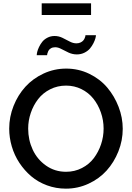

<svg xmlns="http://www.w3.org/2000/svg" viewBox="-20 -1126 792 1151"><path d="M230 -1036.1V-1106H525.9V-1036.1ZM311 -842.8Q295.4 -842.8 284.7 -836.2Q273.9 -829.6 269.5 -820.1Q265.1 -810.5 263.7 -804.4Q262.2 -798.3 262.2 -794.9H200.2Q200.2 -802.2 203.1 -814.9Q206.1 -827.6 214.1 -844.5Q222.2 -861.3 233.6 -875.7Q245.1 -890.1 264.4 -900.1Q283.7 -910.2 307.1 -910.2Q332 -910.2 354.5 -899.2Q377 -888.2 397.5 -877.2Q418 -866.2 438 -866.2Q451.7 -866.2 462.2 -871.1Q472.7 -876 478.3 -882.3Q483.9 -888.7 487.3 -896.2Q490.7 -903.8 491.5 -908.2Q492.2 -912.6 492.2 -915H555.2Q555.2 -908.7 552 -896.5Q548.8 -884.3 540.3 -867.2Q531.7 -850.1 519.5 -835.4Q507.3 -820.8 486.6 -810.3Q465.8 -799.8 440.9 -799.8Q415 -799.8 391.6 -810.5Q368.2 -821.3 348.4 -832Q328.6 -842.8 311 -842.8ZM35.2 -355Q35.2 -425.3 61.3 -491Q87.4 -556.6 132.3 -606Q177.2 -655.3 241.2 -685.1Q305.2 -714.8 377 -714.8Q450.7 -714.8 515.1 -683.6Q579.6 -652.3 622.8 -601.3Q666 -550.3 690.9 -485.6Q715.8 -420.9 715.8 -354Q715.8 -283.7 689.7 -218.3Q663.6 -152.8 619.1 -103.5Q574.7 -54.2 510.7 -24.7Q446.8 4.9 375 4.9Q315.4 4.9 261.7 -14.9Q208 -34.7 167.2 -69.3Q126.5 -104 96.4 -149.4Q66.4 -194.8 50.8 -247.8Q35.2 -300.8 35.2 -355ZM376 -96.2Q427.7 -96.2 471.2 -118.7Q514.6 -141.1 542.5 -178Q570.3 -214.8 585.7 -260.7Q601.1 -306.6 601.1 -355Q601.1 -405.3 584.7 -451.9Q568.4 -498.5 539.8 -534.4Q511.2 -570.3 468.5 -591.6Q425.8 -612.8 376 -612.8Q324.2 -612.8 280.5 -590.6Q236.8 -568.4 208.5 -531.7Q180.2 -495.1 164.6 -449.2Q148.9 -403.3 148.9 -355Q148.9 -287.6 176 -229Q203.1 -170.4 255.9 -133.3Q308.6 -96.2 376 -96.2Z"/></svg>

Font: Rawline SemiBold
Style: Regular
Weight: 600
Designer: Matt McInerney, Pablo Impallari, Rodrigo Fuenzalida
Foundry: Matt McInerney, Pablo Impallari, Rodrigo Fuenzalida
Version: Version 4.020;PS 004.020;hotconv 1.0.88;makeotf.lib2.5.64775